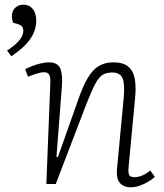

<svg xmlns="http://www.w3.org/2000/svg" viewBox="-20 -782 695 816"><path d="M638 -30Q627 -20 609.5 -9.5Q592 1 573 7.5Q554 14 535 14Q506 14 490 -4Q474 -22 477 -61L506 -369Q511 -428 500 -451Q489 -474 457 -474Q433 -474 416.5 -464Q400 -454 384.5 -425Q369 -396 346 -337L217 0H177L194 -432Q195 -452 189.5 -463.5Q184 -475 167 -475Q156 -475 139 -470Q122 -465 99 -456L87 -488Q98 -494 116 -501Q134 -508 153.5 -512.5Q173 -517 187 -517Q225 -517 236 -491.5Q247 -466 243 -415L220 -115L226 -114L313 -360Q333 -417 353.5 -451.5Q374 -486 400 -501.5Q426 -517 462 -517Q504 -517 525.5 -498.5Q547 -480 553 -445.5Q559 -411 554 -364L526 -67Q525 -48 529 -38.5Q533 -29 552 -29Q567 -29 583 -35.5Q599 -42 619 -57ZM28 -543 10 -567Q26 -577 42 -590.5Q58 -604 68.5 -619.5Q79 -635 79 -652Q79 -664 72.5 -670.5Q66 -677 52 -681L36 -685Q28 -707 31.5 -724Q35 -741 47.5 -751.5Q60 -762 79 -762Q97 -762 109.5 -753Q122 -744 128 -728.5Q134 -713 134 -693Q134 -668 123.5 -643Q113 -618 89.5 -593Q66 -568 28 -543Z"/></svg>

Font: Literata ExtraLight
Style: Italic
Weight: 250
Italic angle: -2°
Designer: Latin by Veronika Burian and Jose Scaglione. Greek by Irene Vlachou. Cyrillic by Vera Evstafieva
Foundry: TypeTogether
Version: Version 3.002